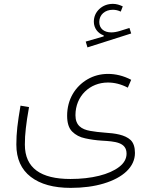

<svg xmlns="http://www.w3.org/2000/svg" viewBox="-20 -728 761 969"><path d="M599.6 -695.8C584 -703.1 567.9 -708.5 550.3 -708.5C522.9 -708.5 500 -699.7 481.4 -682.6C462.9 -665 453.6 -643.6 453.6 -618.2C453.6 -586.4 473.6 -559.6 503.4 -549.3V-544.4L412.6 -518.1L421.4 -488.8L642.1 -559.1L633.3 -586.9L585 -571.8C568.8 -566.9 554.7 -564.5 541.5 -564.5C504.9 -564.5 481 -584 481 -617.2C481 -653.8 509.8 -678.7 549.3 -678.7C563 -678.7 576.2 -675.8 589.4 -669.4ZM642.1 -325.2C602.5 -346.2 562 -355 525.4 -355C487.3 -355 452.6 -345.7 421.4 -327.6C358.9 -291 318.8 -225.6 318.8 -144C318.8 -107.9 327.1 -81.1 344.2 -64C361.3 -46.9 383.3 -35.2 410.2 -29.8C437 -23.9 464.8 -20 494.6 -18.1C559.1 -14.2 618.7 -10.7 618.7 47.4C618.7 72.8 606.4 95.2 581.5 114.3C531.7 152.8 442.9 175.3 335.4 175.3C186.5 175.3 105.5 120.6 105.5 2C105.5 -24.9 106.9 -52.7 110.4 -80.6C113.3 -108.4 118.7 -144 126.5 -187.5L83.5 -194.8C76.2 -152.3 70.8 -116.2 67.4 -86.4C64 -56.2 62.5 -26.9 62.5 1.5C62.5 73.2 86.9 127.4 135.3 164.6C183.6 201.7 250.5 220.2 336.9 220.2C398.9 220.2 454.6 212.9 503.4 198.2C601.1 168.9 661.1 114.3 661.1 43.9C661.1 14.6 653.8 -6.8 639.6 -21C610.4 -48.3 561 -55.2 508.3 -58.6C481.9 -60.5 457.5 -63.5 435.5 -67.4C390.6 -75.2 360.8 -95.7 360.8 -146.5C360.8 -243.7 433.6 -311.5 524.4 -311.5C557.1 -311.5 590.3 -303.7 625 -285.6Z"/></svg>

Font: Estedad ExtraLight
Style: Regular
Weight: 200
Designer: Amin Abedi
Version: Version 7.3